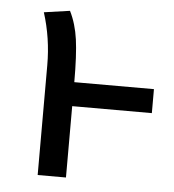

<svg xmlns="http://www.w3.org/2000/svg" viewBox="-44 -580 565 622"><g transform="rotate(5 238.5 -269.5)"><path d="M193 0H101V-357Q101 -445 75 -527L159 -539Q179 -499 186 -448.5Q193 -398 193 -310H452V-232H193Z"/></g></svg>

Font: Trujillo
Style: Regular
Weight: 400
Designer: Fira Sans original fonts by bBox Type GmbH, Carrois Corporate GbR, & Edenspiekermann AG / Changes by Cristiano Sobral
Foundry: Fira Sans original fonts by bBox Type GmbH, Carrois Corporate GbR, & Edenspiekermann AG / Changes by Cristiano Sobral
Version: Version 4.301;October 17, 2021;FontCreator 14.0.0.2814 64-bi